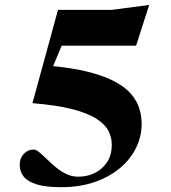

<svg xmlns="http://www.w3.org/2000/svg" viewBox="-20 -745 694 778"><path d="M227.5 13.5Q165.5 13.5 129 2.2Q92.5 -9 76.2 -29.2Q60 -49.5 60 -76Q59.5 -103 76 -121Q92.5 -139 117 -139Q126 -139 139.2 -128Q152.5 -117 169.2 -100.8Q186 -84.5 205.8 -67.8Q225.5 -51 248.5 -40Q271.5 -29 297 -29Q334.5 -29 365.5 -44.8Q396.5 -60.5 414.8 -89.5Q433 -118.5 433 -158.5Q433 -188.5 419.2 -215Q405.5 -241.5 370.5 -264Q335.5 -286.5 272.5 -302.8Q209.5 -319 111.5 -327L215 -705H433L584.5 -725L531.5 -560H206.5L263.5 -640.5L172 -421L177.5 -478.5Q272.5 -470.5 338.8 -453.5Q405 -436.5 447.5 -413.2Q490 -390 513 -362Q536 -334 545 -303.8Q554 -273.5 554 -243.5Q554 -192.5 531.5 -146.2Q509 -100 466.5 -64.2Q424 -28.5 363.8 -7.5Q303.5 13.5 227.5 13.5Z"/></svg>

Font: Newsreader 60pt
Style: Bold
Weight: 700
Designer: Hugues Gentile
Foundry: Production Type
Version: Version 1.003